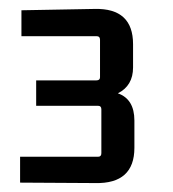

<svg xmlns="http://www.w3.org/2000/svg" viewBox="-20 -658 388 430"><path d="M281 -327Q281 -246 193 -248L25 -249V-307H200Q207 -307 207 -315V-413Q207 -421 200 -421H61V-478H196Q204 -478 204 -485V-569Q204 -577 196 -577H28V-635L192 -638Q278 -640 278 -559V-507Q278 -466 244 -449Q281 -436 281 -388Z"/></svg>

Font: Gemunu Libre Medium
Style: Regular
Weight: 500
Designer: Puspanada Ekanayake, Sola Matas, Pathum Egodawatta, Kosala Senevirathne
Foundry: mooniak
Version: Version 1.100